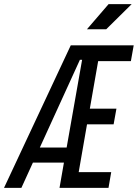

<svg xmlns="http://www.w3.org/2000/svg" viewBox="-41 -914 671 934"><path d="M248.5 0 270 -123H119.1L63 0H-21.5L303.2 -693.4H609.4L595.7 -616.7H436.5L396 -385.3H525.4L511.7 -309.1H382.3L341.8 -76.7H500L486.8 0ZM152.8 -196.3H283.2L358.4 -623H347.7ZM381.8 -771.5 487.3 -894H599.6L475.6 -771.5Z"/></svg>

Font: Cascadia Mono PL SemiLight
Style: Italic
Weight: 350
Italic angle: -10°
Monospace: yes
Designer: Aaron Bell
Foundry: Saja Typeworks
Version: Version 2404.023; ttfautohint (v1.8.4)